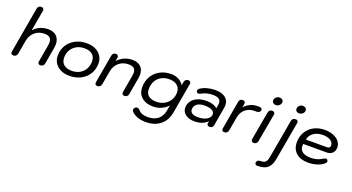

<svg xmlns="http://www.w3.org/2000/svg" viewBox="-61 -1570 4898 2672"><g transform="rotate(20 2387.5 -233.5)"><path d="M30 -24Q30 -32 31 -37L149 -712Q154 -735 168 -747Q182 -759 204 -759Q222 -759 232.5 -750Q243 -741 243 -724Q243 -716 242 -712L188 -404Q226 -451 283 -475.5Q340 -500 403 -500Q482 -500 526.5 -456Q571 -412 571 -336Q571 -311 567 -288L523 -37Q519 -16 504.5 -3Q490 10 468 10Q430 10 430 -24Q430 -32 431 -37L475 -288Q479 -309 479 -331Q479 -378 453.5 -400.5Q428 -423 375 -423Q291 -423 232.5 -373.5Q174 -324 159 -240L123 -37Q119 -14 104 -2Q89 10 68 10Q30 10 30 -24Z M649 -201Q649 -287 690.5 -355Q732 -423 806 -461.5Q880 -500 973 -500Q1046 -500 1102 -473.5Q1158 -447 1189 -399Q1220 -351 1220 -289Q1220 -203 1178.5 -135Q1137 -67 1063 -28.5Q989 10 895 10Q822 10 766.5 -16.5Q711 -43 680 -91Q649 -139 649 -201ZM1126 -287Q1126 -352 1084 -387.5Q1042 -423 966 -423Q901 -423 850 -395Q799 -367 770.5 -317.5Q742 -268 742 -205Q742 -139 784.5 -103Q827 -67 904 -67Q969 -67 1019.5 -95Q1070 -123 1098 -173Q1126 -223 1126 -287Z M1275 -24Q1275 -32 1276 -37L1349 -453Q1353 -475 1366.5 -487.5Q1380 -500 1402 -500Q1420 -500 1430.5 -490.5Q1441 -481 1441 -464Q1441 -457 1440 -453L1430 -404Q1523 -500 1648 -500Q1729 -500 1773 -457.5Q1817 -415 1817 -339Q1817 -318 1812 -288L1768 -37Q1764 -16 1749.5 -3Q1735 10 1713 10Q1675 10 1675 -24Q1675 -32 1676 -37L1720 -288Q1725 -315 1725 -333Q1725 -378 1700 -400.5Q1675 -423 1620 -423Q1536 -423 1477.5 -373.5Q1419 -324 1404 -240L1368 -37Q1364 -16 1349.5 -3Q1335 10 1313 10Q1275 10 1275 -24Z M1898 169Q1891 159 1891 147Q1891 130 1905 116Q1919 102 1938 102Q1949 102 1959.5 108Q1970 114 1976 122Q2018 176 2120 176Q2212 176 2269 129Q2326 82 2340 -5L2354 -81Q2263 13 2132 13Q2028 13 1966 -42Q1904 -97 1904 -191Q1904 -280 1945 -350Q1986 -420 2058.5 -459.5Q2131 -499 2222 -499Q2285 -499 2333 -474Q2381 -449 2411 -403L2420 -455Q2424 -475 2439.5 -487.5Q2455 -500 2475 -500Q2493 -500 2503 -490.5Q2513 -481 2513 -465Q2513 -458 2512 -455L2433 -5Q2412 116 2327.5 183.5Q2243 251 2114 251Q2042 251 1985 229Q1928 207 1898 169ZM2385 -282Q2385 -349 2341.5 -385.5Q2298 -422 2223 -422Q2156 -422 2105 -393.5Q2054 -365 2026.5 -314Q1999 -263 1999 -197Q1999 -132 2039.5 -98.5Q2080 -65 2156 -65Q2222 -65 2274 -94Q2326 -123 2355.5 -172.5Q2385 -222 2385 -282Z M2564 -127Q2564 -183 2595.5 -226Q2627 -269 2683.5 -292.5Q2740 -316 2814 -316Q2866 -316 2908.5 -302Q2951 -288 2973 -264L2982 -314Q2985 -329 2985 -343Q2985 -385 2955.5 -405Q2926 -425 2865 -425Q2776 -425 2703 -384Q2681 -372 2670 -372Q2656 -372 2646.5 -381Q2637 -390 2637 -403Q2637 -425 2660 -441Q2701 -469 2758.5 -484.5Q2816 -500 2877 -500Q2971 -500 3024.5 -459.5Q3078 -419 3078 -348Q3078 -331 3075 -313L3027 -35Q3023 -12 3009 -1Q2995 10 2973 10Q2955 10 2944.5 1.5Q2934 -7 2934 -23Q2934 -30 2935 -33L2940 -61Q2868 10 2747 10Q2665 10 2614.5 -28Q2564 -66 2564 -127ZM2956 -169Q2956 -206 2917.5 -226Q2879 -246 2810 -246Q2739 -246 2698.5 -216.5Q2658 -187 2658 -135Q2658 -99 2688 -80Q2718 -61 2776 -61Q2855 -61 2905.5 -91.5Q2956 -122 2956 -169Z M3154 -24Q3154 -32 3155 -37L3228 -453Q3232 -475 3245.5 -487.5Q3259 -500 3281 -500Q3299 -500 3309.5 -490.5Q3320 -481 3320 -464Q3320 -457 3319 -453L3309 -402Q3391 -490 3504 -490H3527Q3549 -490 3560.5 -481.5Q3572 -473 3572 -459Q3572 -438 3556 -425.5Q3540 -413 3515 -413H3485Q3406 -413 3351.5 -366.5Q3297 -320 3283 -240L3247 -37Q3243 -16 3228.5 -3Q3214 10 3192 10Q3154 10 3154 -24Z M3679 -639Q3679 -667 3701 -687.5Q3723 -708 3753 -708Q3777 -708 3793 -694.5Q3809 -681 3809 -660Q3809 -632 3786.5 -611.5Q3764 -591 3733 -591Q3709 -591 3694 -604.5Q3679 -618 3679 -639ZM3589 -26Q3589 -33 3590 -37L3664 -453Q3668 -476 3682 -488Q3696 -500 3717 -500Q3738 -500 3748 -489.5Q3758 -479 3758 -462Q3758 -456 3757 -453L3682 -37Q3678 -14 3663 -2Q3648 10 3627 10Q3608 10 3598.5 0Q3589 -10 3589 -26Z M4024 -641Q4024 -669 4046 -689.5Q4068 -710 4098 -710Q4122 -710 4137.5 -696.5Q4153 -683 4153 -661Q4153 -633 4130.5 -613Q4108 -593 4077 -593Q4054 -593 4039 -606.5Q4024 -620 4024 -641ZM3746 260Q3746 240 3760.5 227Q3775 214 3797 214Q3836 214 3857.5 204.5Q3879 195 3890 173.5Q3901 152 3908 110L4008 -453Q4012 -475 4025.5 -487.5Q4039 -500 4062 -500Q4102 -500 4102 -466Q4102 -458 4101 -453L4001 109Q3984 208 3934 250Q3884 292 3784 292Q3767 292 3756.5 283Q3746 274 3746 260Z M4188 -206Q4188 -291 4227.5 -358Q4267 -425 4337.5 -462.5Q4408 -500 4498 -500Q4568 -500 4624 -478Q4680 -456 4711.5 -416.5Q4743 -377 4743 -328Q4743 -276 4711.5 -244.5Q4680 -213 4627 -213H4280Q4278 -193 4278 -186Q4278 -128 4320 -97.5Q4362 -67 4442 -67Q4489 -67 4528 -77.5Q4567 -88 4608 -113Q4637 -130 4650 -130Q4660 -130 4669 -120Q4680 -107 4680 -97Q4680 -82 4660 -64Q4625 -32 4562 -11.5Q4499 9 4430 9Q4317 9 4252.5 -48Q4188 -105 4188 -206ZM4611 -283Q4630 -283 4641 -294Q4652 -305 4652 -323Q4652 -370 4610.5 -397Q4569 -424 4498 -424Q4415 -424 4361 -386.5Q4307 -349 4294 -283Z"/></g></svg>

Font: Kodchasan Medium
Style: Italic
Weight: 500
Italic angle: -10°
Version: Version 1.000; ttfautohint (v1.6)